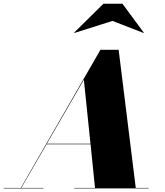

<svg xmlns="http://www.w3.org/2000/svg" viewBox="-70 -1040 910 1060"><path d="M551 -924.5 340.5 -858 339 -859.5 501 -1019.5H606L724 -859.5L722.5 -858ZM-50 -2.5H45L484.5 -765H585L679.5 -2.5H750V0H340V-2.5H454.5L430 -243.5H187L47.5 -2.5H170V0H-50ZM393 -600 188.5 -246.5H429.5Z"/></svg>

Font: Bodoni* 72pt Fatface
Style: Italic
Weight: 900
Italic angle: -13°
Version: Version 2.3